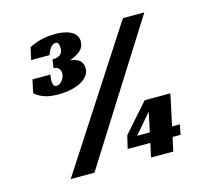

<svg xmlns="http://www.w3.org/2000/svg" viewBox="-96 -752 913 859"><g transform="rotate(-15 361.0 -322.5)"><path d="M239 0 640 -635H541L129 0ZM618 -64H655L664 -110H628L659 -255H540L424 -124L410 -64H515L501 0H604ZM174 -380C264 -380 322 -415 322 -462C322 -496 296 -511 264 -514C305 -530 332 -547 332 -584C332 -632 276 -645 228 -645C154 -645 108 -616 108 -616L96 -560H181C192 -593 207 -606 221 -606C235 -606 237 -591 237 -577C237 -555 225 -538 189 -538C189 -537 183 -499 183 -499C201 -499 215 -488 215 -467C215 -446 198 -419 175 -419C166 -419 159 -427 159 -449C159 -461 163 -476 163 -475H79L66 -414C97 -388 129 -380 174 -380ZM466 -110 544 -201 525 -110Z"/></g></svg>

Font: Racing Sans One
Style: Regular
Weight: 400
Designer: Pablo Impallari, Rodrigo Fuenzalida
Foundry: Pablo Impallari, Rodrigo Fuenzalida
Version: Version 1.001